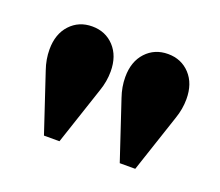

<svg xmlns="http://www.w3.org/2000/svg" viewBox="-59 -890 480 419"><g transform="rotate(20 181.0 -680.0)"><path d="M22 -731Q22 -767 42 -788.5Q62 -810 93 -810Q124 -810 144 -788.5Q164 -767 164 -731Q164 -708 156 -685L111 -550H75L30 -685Q22 -708 22 -731ZM198 -731Q198 -767 218 -788.5Q238 -810 269 -810Q300 -810 320 -788.5Q340 -767 340 -731Q340 -708 332 -685L287 -550H251L206 -685Q198 -708 198 -731Z"/></g></svg>

Font: Minipax
Style: Bold
Weight: 700
Designer: Raphaël Ronot, Igor Stepanchenko (Cyrillic)
Foundry: steppetype
Version: Version 1.002